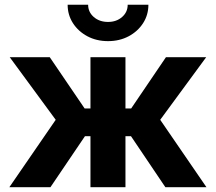

<svg xmlns="http://www.w3.org/2000/svg" viewBox="-20 -781 900 801"><path d="M19 0 212.4 -281.2 20.5 -542.5H187.5L333 -328.6H357.4V-542.5H503.4V-328.6H527.3L672.4 -542.5H840.3L648.4 -281.2L841.3 0H669.9L526.4 -212.9H503.4V0H357.4V-212.9H334.5L190.4 0ZM430.7 -609.4Q382.8 -609.4 344.7 -629.6Q306.6 -649.9 284.4 -684.3Q262.2 -718.8 262.2 -761.2H347.7Q347.7 -730.5 371.3 -710Q395 -689.5 430.7 -689.5Q465.8 -689.5 489.3 -710Q512.7 -730.5 512.7 -761.2H599.1Q599.1 -718.8 576.9 -684.3Q554.7 -649.9 516.6 -629.6Q478.5 -609.4 430.7 -609.4Z"/></svg>

Font: Inter 16pt
Style: Bold
Weight: 700
Version: Version 4.001;git-66647c0bb